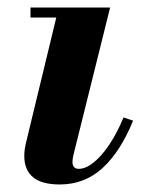

<svg xmlns="http://www.w3.org/2000/svg" viewBox="-20 -480 398 510"><path d="M139 10Q91 10 67.8 -9.2Q44.5 -28.5 44.5 -66Q44.5 -75.5 45.8 -84Q47 -92.5 48.5 -98.5L129.5 -433.5H61V-460H272.5L175 -68Q174 -64 173.2 -58.8Q172.5 -53.5 172.5 -49Q172.5 -41.5 176.5 -36.5Q180.5 -31.5 189 -31.5Q208 -31.5 229.2 -48.8Q250.5 -66 271 -96.8Q291.5 -127.5 308 -168L333.5 -159.5Q300.5 -78 252.8 -34Q205 10 139 10Z"/></svg>

Font: Bodoni Moda 9pt
Style: Bold Italic
Weight: 700
Italic angle: -13°
Designer: Owen Earl
Foundry: indestructible type
Version: Version 2.004